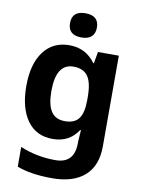

<svg xmlns="http://www.w3.org/2000/svg" viewBox="-105 -831 843 1141"><g transform="rotate(10 316.5 -260.0)"><path d="M555.2 1Q555.2 118.7 486.6 179.4Q418 240.2 290.3 240.2Q162.6 240.2 78.1 208V88.9Q177.2 130.9 291.5 130.9Q405.8 130.9 405.8 6.8V-3.9L410.2 -70.8H405.8Q353.5 9.8 253.2 9.8Q152.8 9.8 98.9 -65.9Q44.9 -141.6 44.9 -273.9Q44.9 -406.2 100.8 -481.2Q156.7 -556.2 256.1 -556.2Q355.5 -556.2 413.1 -476.1H417L429.2 -545.9H555.2ZM416 -252.9V-271Q416 -358.4 388.9 -396.7Q361.8 -435.1 301.8 -435.1Q196.8 -435.1 196.8 -270Q196.8 -188 222.9 -147.5Q249 -106.9 306.6 -106.9Q364.3 -106.9 390.1 -141.4Q416 -175.8 416 -252.9ZM316.9 -613.8Q235.8 -613.8 235.8 -686.8Q235.8 -759.8 316.9 -759.8Q397.9 -759.8 397.9 -687Q397.9 -652.3 377.7 -633.1Q357.4 -613.8 316.9 -613.8Z"/></g></svg>

Font: NotoSans-Bold
Style: Bold
Weight: 700
Designer: Monotype Design team
Foundry: Monotype Imaging Inc.
Version: Version 1.04